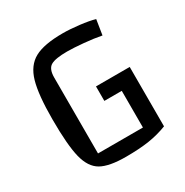

<svg xmlns="http://www.w3.org/2000/svg" viewBox="-153 -766 876 907"><g transform="rotate(-30 285.0 -312.5)"><path d="M505 -344V-20Q456 -1 403.5 7Q351 15 278 15Q187 15 143 -10Q99 -35 82 -103Q65 -171 65 -312Q65 -446 85 -515Q105 -584 156.5 -612Q208 -640 310 -640Q349 -640 399.5 -634Q450 -628 481 -619L468 -537Q428 -545 373.5 -550Q319 -555 285 -555Q221 -555 196 -540.5Q171 -526 171 -479V-65H416V-265H321V-344Z"/></g></svg>

Font: Changa
Style: Regular
Weight: 400
Designer: Eduardo Rodriguez Tunni
Foundry: Eduardo Rodriguez Tunni
Version: Version 2.002; ttfautohint (v1.5.10-5e6f)